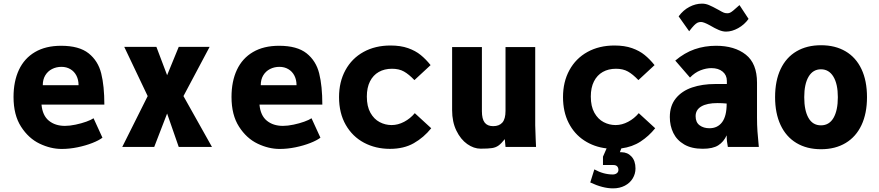

<svg xmlns="http://www.w3.org/2000/svg" viewBox="-20 -809 4840 1057"><path d="M54.5 -275Q54.5 -361 84.2 -424.5Q114 -488 172.8 -522.5Q231.5 -557 316.5 -557Q415.5 -557 467.8 -515.5Q520 -474 537.2 -404.8Q554.5 -335.5 554.5 -233H208.5Q214 -173 249 -144.5Q284 -116 337.5 -116Q364 -116 396 -122.8Q428 -129.5 455 -139.2Q482 -149 495 -158L544 -51Q524.5 -36 488.2 -21.8Q452 -7.5 407.2 1.8Q362.5 11 319.5 11Q259 11 198 -18.2Q137 -47.5 95.8 -111.8Q54.5 -176 54.5 -275ZM318.5 -441Q290 -441 266.5 -429Q243 -417 229.2 -394.2Q215.5 -371.5 215.5 -340H412.5Q412.5 -369.5 400.8 -392.5Q389 -415.5 367.5 -428.2Q346 -441 318.5 -441Z M793 -280 664 -551H841L900 -395L964 -551H1134L990 -280L1147 0H964L900 -184L829 0H653Z M1254.5 -275Q1254.5 -361 1284.2 -424.5Q1314 -488 1372.8 -522.5Q1431.5 -557 1516.5 -557Q1615.5 -557 1667.8 -515.5Q1720 -474 1737.2 -404.8Q1754.5 -335.5 1754.5 -233H1408.5Q1414 -173 1449 -144.5Q1484 -116 1537.5 -116Q1564 -116 1596 -122.8Q1628 -129.5 1655 -139.2Q1682 -149 1695 -158L1744 -51Q1724.5 -36 1688.2 -21.8Q1652 -7.5 1607.2 1.8Q1562.5 11 1519.5 11Q1459 11 1398 -18.2Q1337 -47.5 1295.8 -111.8Q1254.5 -176 1254.5 -275ZM1518.5 -441Q1490 -441 1466.5 -429Q1443 -417 1429.2 -394.2Q1415.5 -371.5 1415.5 -340H1612.5Q1612.5 -369.5 1600.8 -392.5Q1589 -415.5 1567.5 -428.2Q1546 -441 1518.5 -441Z M1846.5 -274.5Q1846.5 -358.5 1881.8 -423Q1917 -487.5 1981.2 -523Q2045.5 -558.5 2130 -558.5Q2185.5 -558.5 2226.5 -544Q2267.5 -529.5 2296 -506.2Q2324.5 -483 2350.5 -450.5L2261.5 -368Q2231 -400 2204 -415.2Q2177 -430.5 2138 -430.5Q2096.5 -430.5 2065.2 -412.8Q2034 -395 2016.8 -360.8Q1999.5 -326.5 1999.5 -277.5Q1999.5 -223.5 2019.2 -188.2Q2039 -153 2070 -136.8Q2101 -120.5 2136 -120.5Q2171 -120.5 2205 -138.5Q2239 -156.5 2263.5 -186L2354 -103Q2313 -52 2258.2 -20.8Q2203.5 10.5 2126.5 10.5Q2048 10.5 1984.2 -23.2Q1920.5 -57 1883.5 -121.5Q1846.5 -186 1846.5 -274.5Z M2469 -202.5V-550H2633V-196.5Q2633 -154.5 2648 -134.5Q2663 -114.5 2695 -114.5Q2728.5 -114.5 2745.8 -134.5Q2763 -154.5 2763 -198.5V-550H2926.5V-119Q2926.5 -99 2929 -45Q2930 -28 2931 0H2763L2759 -43Q2739.5 -18.5 2724.5 -7.8Q2709.5 3 2688.8 6.2Q2668 9.5 2626 9.5Q2588.5 9.5 2552.2 -16Q2516 -41.5 2492.5 -89.8Q2469 -138 2469 -202.5Z M3229.5 195.5 3252 123.5Q3302.5 151.5 3353.5 151.5Q3366.5 151.5 3375.5 144.8Q3384.5 138 3384.5 126.5Q3384.5 114.5 3377.8 107Q3371 99.5 3357 99.5H3299.5V53.5L3319.5 8Q3250.5 0 3196 -35.8Q3141.5 -71.5 3110.5 -132.5Q3079.5 -193.5 3079.5 -274.5Q3079.5 -358.5 3114.8 -423Q3150 -487.5 3214.2 -523Q3278.5 -558.5 3363 -558.5Q3418.5 -558.5 3459.5 -544Q3500.5 -529.5 3529 -506.2Q3557.5 -483 3583.5 -450.5L3494.5 -368Q3464 -400 3437 -415.2Q3410 -430.5 3371 -430.5Q3329.5 -430.5 3298.2 -412.8Q3267 -395 3249.8 -360.8Q3232.5 -326.5 3232.5 -277.5Q3232.5 -223.5 3252.2 -188.2Q3272 -153 3303 -136.8Q3334 -120.5 3369 -120.5Q3404 -120.5 3438 -138.5Q3472 -156.5 3496.5 -186L3587 -103Q3552 -59.5 3506.5 -29.8Q3461 0 3400.5 8L3392.5 29H3401Q3434.5 29 3456.5 52.8Q3478.5 76.5 3478.5 118.5Q3478.5 148 3463.2 173.2Q3448 198.5 3419.8 213.2Q3391.5 228 3355 228Q3298.5 228 3229.5 195.5Z M3667.5 -164.5Q3667.5 -227 3700.8 -267.8Q3734 -308.5 3790.2 -327.5Q3846.5 -346.5 3917.5 -346.5H3981.5V-364Q3981.5 -395.5 3958.2 -414.8Q3935 -434 3896.5 -434Q3867.5 -434 3836.2 -421.8Q3805 -409.5 3778.5 -382L3697.5 -475.5Q3748.5 -518.5 3804 -537.8Q3859.5 -557 3922 -557Q4024 -557 4085.8 -508.2Q4147.5 -459.5 4147.5 -354V-161Q4147.5 -121 4150 -85.5Q4152.5 -50 4157.5 0H3987Q3983.5 -18 3982 -31.8Q3980.5 -45.5 3980.5 -64Q3964 -28 3934.2 -9Q3904.5 10 3848.5 10Q3787 10 3746.5 -13.8Q3706 -37.5 3686.8 -77Q3667.5 -116.5 3667.5 -164.5ZM3980.5 -239Q3955.5 -241.5 3930 -241.5Q3872 -241.5 3840.8 -223Q3809.5 -204.5 3809.5 -169.5Q3809.5 -135.5 3831.5 -119.2Q3853.5 -103 3885.5 -103Q3930.5 -103 3955.5 -136.5Q3980.5 -170 3980.5 -239ZM3887 -670Q3854 -688 3839 -688Q3828 -688 3819.5 -683.8Q3811 -679.5 3801 -669.2Q3791 -659 3774 -637L3716 -719Q3741.5 -753.5 3775.5 -771.2Q3809.5 -789 3845 -789Q3864 -789 3882.8 -781.2Q3901.5 -773.5 3935 -755Q3956.5 -742.5 3965 -739.2Q3973.5 -736 3984 -736Q3992 -736 3998.5 -738.8Q4005 -741.5 4016.5 -750.8Q4028 -760 4051 -781L4101 -705Q4078 -673 4043.8 -654Q4009.5 -635 3977 -635Q3958.5 -635 3937.5 -643.8Q3916.5 -652.5 3887 -670Z M4247 -274Q4247 -364.5 4277.5 -428.8Q4308 -493 4365 -526.5Q4422 -560 4500 -560Q4578 -560 4635 -526.5Q4692 -493 4722.5 -428.8Q4753 -364.5 4753 -274Q4753 -185 4722.8 -120.5Q4692.5 -56 4635.5 -21.8Q4578.5 12.5 4500 12.5Q4421.5 12.5 4364.5 -21.8Q4307.5 -56 4277.2 -120.8Q4247 -185.5 4247 -274ZM4592.5 -274Q4592.5 -346.5 4568 -387Q4543.5 -427.5 4499.5 -427.5Q4455.5 -427.5 4431.5 -387Q4407.5 -346.5 4407.5 -274Q4407.5 -201 4430.8 -160Q4454 -119 4499.5 -119Q4545 -119 4568.8 -160.2Q4592.5 -201.5 4592.5 -274Z"/></svg>

Font: JuliaMono Black
Style: Regular
Weight: 900
Monospace: yes
Designer: cormullion
Foundry: corm
Version: Version 0.054; ttfautohint (v1.8.4)